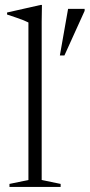

<svg xmlns="http://www.w3.org/2000/svg" viewBox="-20 -740 355 760"><path d="M145 -27.5 220 -12V0H17.5V-12L92.5 -27.5V-651Q86 -654.5 73.8 -659.5Q61.5 -664.5 44.5 -670.2Q27.5 -676 8 -682.5V-690.5L141 -720.5H146L145 -655ZM217 -520.5 249.5 -705H315V-697L235 -520.5Z"/></svg>

Font: Newsreader 36pt Light
Style: Regular
Weight: 300
Designer: Hugues Gentile
Foundry: Production Type
Version: Version 1.003